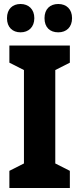

<svg xmlns="http://www.w3.org/2000/svg" viewBox="-20 -942 397 962"><path d="M15 -851C15 -805 43 -780 83 -780C123 -780 152 -806 152 -851C152 -896 123 -922 83 -922C43 -922 15 -897 15 -851ZM203 -851C203 -805 230 -780 272 -780C313 -780 341 -806 341 -851C341 -896 313 -922 272 -922C231 -922 203 -897 203 -851ZM330 0V-86L257 -123V-591L330 -628V-714H27V-628L100 -591V-123L27 -86V0Z"/></svg>

Font: Noto Sans Malayalam Condensed ExtraBold
Style: Regular
Weight: 800
Width: 3
Designer: Jelle Bosma - Monotype Design Team
Foundry: Monotype Imaging Inc.
Version: Version 2.104